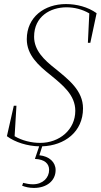

<svg xmlns="http://www.w3.org/2000/svg" viewBox="-20 -707 496 946"><path d="M14 -36C54 -6 116 13 173 14L152 76C201 78 222 100 222 130C222 169 191 201 142 201C126 201 110 198 94 194L89 208C104 214 124 219 147 219C211 219 254 183 254 131C254 92 223 63 174 58L188 14C298 10 389 -57 389 -173C389 -261 318 -315 252 -369C197 -412 148 -459 148 -526C148 -626 228 -671 308 -671C346 -671 386 -661 420 -641L413 -496H425L456 -642C413 -673 357 -687 305 -687C199 -687 112 -623 112 -514C112 -436 169 -385 228 -338C289 -288 351 -239 351 -161C351 -68 273 -3 178 -3C135 -3 89 -14 52 -36L61 -186H48Z"/></svg>

Font: Source Serif 4 Display Light
Style: Italic
Weight: 300
Italic angle: -12°
Designer: Frank Grießhammer
Foundry: Adobe Systems Incorporated
Version: Version 4.004;hotconv 1.0.117;makeotfexe 2.5.65602